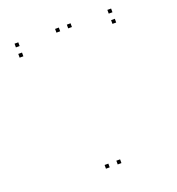

<svg xmlns="http://www.w3.org/2000/svg" viewBox="-135 -849 890 968"><g transform="rotate(-20 310.0 -365.0)"><path d="M351.5 -720V-740H331.5V-720ZM288.5 -720V-740H268.5V-720ZM288.5 10V-10H268.5V10ZM351.5 10V-10H331.5V10ZM569 -665V-685H549V-665ZM569 -720V-740H549V-720ZM71 -720V-740H51V-720ZM71 -665V-685H51V-665Z"/></g></svg>

Font: Monaspace Neon Dots Var
Style: Regular
Weight: 400
Designer: Riley Cran and the Lettermatic Team
Version: Version 1.100 (Monaspace Neon Dots)